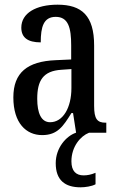

<svg xmlns="http://www.w3.org/2000/svg" viewBox="-20 -567 505 820"><path d="M160 10C226 10 250 -28 285 -84H292L305 0H304C263 14 218 64 218 130C218 203 258 233 324 233C343 233 372 229 388 220V171C369 179 353 182 337 182C305 182 285 164 285 122C285 59 324 14 360 0H434V-43H431C395 -43 382 -59 382 -115V-373C382 -500 329 -547 226 -547C134 -547 71 -511 71 -449C71 -407 98 -386 154 -386C154 -452 166 -495 218 -495C272 -495 284 -448 284 -373V-313L218 -310C97 -305 37 -257 37 -151C37 -41 92 10 160 10ZM194 -45C156 -45 139 -84 139 -145C139 -223 164 -264 242 -269L285 -272V-191C285 -107 249 -45 194 -45Z"/></svg>

Font: Noto Serif Tamil ExtraCondensed Medium
Style: Italic
Weight: 500
Width: 2
Italic angle: -12°
Designer: Indian Type Foundry, Tom Grace, and the Monotype Design Team
Foundry: Monotype Imaging Inc.
Version: Version 2.003